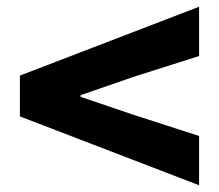

<svg xmlns="http://www.w3.org/2000/svg" viewBox="-20 -664 649 569"><path d="M570 -115V-261L375 -324L219 -377V-382L375 -436L570 -498V-644L39 -440V-319Z"/></svg>

Font: Noto Sans CJK Black
Style: Bold
Weight: 900
Designer: Ryoko NISHIZUKA (kana & ideographs); Paul D. Hunt (Latin, Greek & Cyrillic); Wenlong ZHANG (bopomofo); Sandoll Communica
Foundry: Adobe Systems Incorporated
Version: Version 1.000;PS 1;hotconv 1.0.78;makeotf.lib2.5.61930